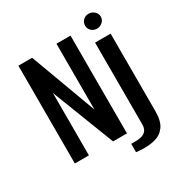

<svg xmlns="http://www.w3.org/2000/svg" viewBox="-176 -768 946 1005"><g transform="rotate(-30 296.5 -265.5)"><path d="M50 0V-591H133L280 -193V-591H365V0H281L135 -377V0ZM391 112Q385 111 373 110.5Q361 110 357 109V58Q364 59 375 58.5Q386 58 393 58Q424 57 441 43Q458 29 458 0V-495H552V-26Q552 34 529.5 64.5Q507 95 470.5 104.5Q434 114 391 112ZM504 -553Q484 -553 470.5 -566Q457 -579 457 -598Q457 -617 470.5 -630Q484 -643 504 -643Q523 -643 537.5 -630Q552 -617 552 -598Q552 -579 537.5 -566Q523 -553 504 -553Z"/></g></svg>

Font: Alumni Sans SemiBold
Style: Regular
Weight: 600
Designer: Robert E. Leuschke
Foundry: Robert E. Leuschke
Version: Version 1.018